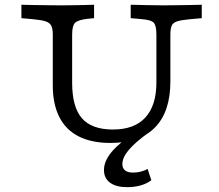

<svg xmlns="http://www.w3.org/2000/svg" viewBox="-20 -591 923 809"><path d="M516 197.6Q469.2 197.6 443.6 178.7Q418.1 159.9 418.1 125.5Q418.1 105.9 426.5 86.6Q434.9 67.4 451.3 48Q467.8 28.7 492.2 8.4Q516.6 -11.9 549.4 -33.5L607.6 -33.1Q550.4 7.9 523 40.2Q495.6 72.5 495.6 100.5Q495.6 117.9 506.9 127Q518.2 136.2 540.6 136.2Q573.7 136.2 602 121L617.7 168.3Q599.2 182.5 573.2 190.1Q547.1 197.6 516 197.6ZM202.4 -369.4V-445.2Q202.4 -468.7 196.5 -481.6Q190.5 -494.5 173.4 -500.6Q156.3 -506.6 122.8 -509.7L70.2 -514.5V-571Q94.1 -570.2 123.2 -569.8Q152.3 -569.4 181.4 -569Q210.5 -568.5 234.7 -568.5H242.8H247Q266.3 -568.5 288.9 -569Q311.5 -569.4 334.6 -569.8Q357.6 -570.2 376.4 -571V-514.5L345.5 -511.4Q307 -506.5 295.5 -494Q284 -481.6 284 -445.2V-369.4ZM445.4 11.3Q366.1 11.3 311.7 -16.2Q257.3 -43.7 229.9 -98.1Q202.4 -152.5 202.4 -231.5V-369.4H284V-242Q284 -139.8 325.3 -92.6Q366.6 -45.3 456.2 -45.3Q546.4 -45.3 592.7 -96.1Q639 -146.9 639 -243.7V-369.4H697.9V-247.7Q697.9 -120.5 633.6 -54.6Q569.4 11.3 445.4 11.3ZM639 -369.4V-445.2Q639 -482.3 628.2 -494.8Q617.5 -507.3 575.2 -510.5L530.7 -514.5V-571Q561.2 -570.2 599.7 -569.4Q638.2 -568.5 668 -568.5Q691.8 -568.5 720.7 -569Q749.6 -569.4 778.4 -569.8Q807.2 -570.2 830.1 -571V-514.5L777.5 -509.7Q743.2 -506.6 726.1 -500.9Q709.1 -495.3 703.5 -482.8Q697.9 -470.2 697.9 -445.2V-369.4Z"/></svg>

Font: Playfair 5pt SemiExpanded Light
Style: Regular
Weight: 300
Width: 6
Designer: Claus Eggers Sørensen
Foundry: Claus Eggers Sørensen
Version: Version 2.203